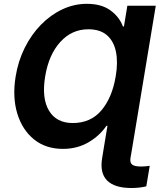

<svg xmlns="http://www.w3.org/2000/svg" viewBox="-20 -757 823 990"><path d="M783.2 -727.5 662.6 0 652.8 57.6Q648.9 81.5 661.4 91.6Q673.8 101.6 708 101.6Q718.8 101.6 729.5 100.6Q740.2 99.6 752 98.1L734.4 203.6Q701.7 212.4 657.2 212.4Q570.8 212.4 532.2 173.6Q493.7 134.8 506.8 57.6L516.1 0L534.2 -108.4H528.8Q493.2 -56.2 435.3 -22.7Q377.4 10.7 304.7 10.7Q215.8 10.7 155.3 -38.3Q94.7 -87.4 69.1 -171.6Q43.5 -255.9 60.5 -361.8Q73.2 -441.4 107.2 -509.8Q141.1 -578.1 190.9 -629.2Q240.7 -680.2 301.3 -708.7Q361.8 -737.3 428.2 -737.3Q502.4 -737.3 548.8 -703.9Q595.2 -670.4 613.8 -620.6H619.1L636.7 -727.5ZM355 -122.6Q448.2 -122.6 503.4 -188.5Q558.6 -254.4 576.7 -363.8Q588.9 -435.5 577.9 -490Q566.9 -544.4 531.7 -575.2Q496.6 -606 435.5 -606Q350.1 -606 290.8 -540.5Q231.4 -475.1 212.9 -363.3Q194.3 -250 232.7 -186.3Q271 -122.6 355 -122.6Z"/></svg>

Font: Inter
Style: Bold Italic
Weight: 700
Italic angle: -9.39999°
Designer: Rasmus Andersson
Foundry: rsms
Version: Version 4.001;git-9221beed3